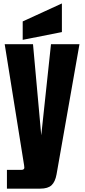

<svg xmlns="http://www.w3.org/2000/svg" viewBox="-20 -994 501 1136"><path d="M218.3 122.1H21V11.2H105Q124 11.2 124 -2Q124 -8.8 122.6 -16.1L7.8 -732.4H175.3L224.1 -193.4L281.7 -732.4H450.2L314.5 38.1Q306.6 81.5 285.2 101.8Q263.7 122.1 218.3 122.1ZM346.2 -804.2 114.3 -758.3V-867.2L346.2 -973.6Z"/></svg>

Font: Anton
Style: Regular
Weight: 400
Designer: Vernon Adams, Tural Alisoy
Foundry: Vernon Adams
Version: Version 2.300